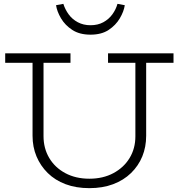

<svg xmlns="http://www.w3.org/2000/svg" viewBox="-20 -963 928 997"><path d="M444 14Q375 14 320.5 -6.5Q266 -27 228 -64.5Q190 -102 169.5 -151Q149 -200 149 -258V-660H206V-256Q206 -193 235.5 -143Q265 -93 319 -64Q373 -35 444 -35Q515 -35 569 -64Q623 -93 653 -142.5Q683 -192 683 -255V-660H739V-258Q739 -200 719 -151Q699 -102 660.5 -64.5Q622 -27 567.5 -6.5Q513 14 444 14ZM7 -637V-686H346V-637ZM541 -637V-686H881V-637ZM450 -783Q393 -783 355.5 -807.5Q318 -832 297 -867.5Q276 -903 271 -936L309 -943Q318 -914 336.5 -888.5Q355 -863 384 -847.5Q413 -832 450 -832Q488 -832 516.5 -847.5Q545 -863 563.5 -888.5Q582 -914 590 -943L628 -936Q623 -903 602 -867.5Q581 -832 544 -807.5Q507 -783 450 -783Z"/></svg>

Font: BioRhyme Light
Style: Regular
Weight: 300
Designer: Aoife Mooney
Foundry: Aoife Mooney Type
Version: Version 1.600;gftools[0.9.33]